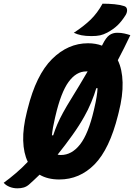

<svg xmlns="http://www.w3.org/2000/svg" viewBox="-76 -954 728 1043"><path d="M481 -934Q516 -934 546 -931Q576 -928 598 -921Q612 -917 614 -903Q616 -889 607 -873Q585 -838 562.5 -816.5Q540 -795 507 -777Q486 -766 467.5 -762Q449 -758 421 -758Q389 -758 366.5 -762.5Q344 -767 325 -776Q380 -812 416.5 -847.5Q453 -883 481 -934ZM402 -719Q444 -719 478 -706Q480 -710 482 -714Q500 -750 518 -763Q536 -776 561 -776Q582 -776 599.5 -772Q617 -768 632 -763Q598 -691 564 -627Q588 -578 590 -506Q592 -434 569 -344L565 -328Q519 -144 438 -61.5Q357 21 246 21Q183 21 139 -5Q123 10 108.5 24Q94 38 81 49Q68 60 53 64.5Q38 69 18 69Q-4 69 -24 61Q-44 53 -56 39Q-24 16 11 -14Q46 -44 75 -75Q52 -122 50 -190.5Q48 -259 70 -346L74 -362Q120 -547 206.5 -633Q293 -719 402 -719ZM222 -310Q210 -260 206 -219H213Q223 -250 235.5 -279Q248 -308 266.5 -342Q285 -376 313 -421Q334 -454 356 -491.5Q378 -529 400 -566Q399 -566 392 -566Q338 -566 296.5 -509Q255 -452 225 -323ZM383 -323Q356 -274 317 -219.5Q278 -165 237 -114Q245 -112 255 -112Q314 -112 359 -169.5Q404 -227 434 -356L437 -369Q452 -433 454 -475H447Q437 -440 419.5 -398Q402 -356 383 -323Z"/></svg>

Font: Recursive Mn Csl St XBd
Style: Italic
Weight: 800
Italic angle: -15°
Monospace: yes
Version: Version 1.079;hotconv 1.0.112;makeotfexe 2.5.65598; ttfautoh